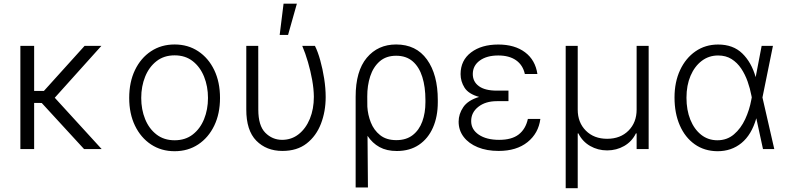

<svg xmlns="http://www.w3.org/2000/svg" viewBox="-20 -788 4168 1015"><path d="M160.5 -545.5V-307.2H212L427.2 -545.5H516L269.5 -271.3L517.4 0H424.4L200.6 -243.6L160.5 -244V0H87.7V-545.5Z M903.1 11.4Q832.4 11.4 778.2 -24.5Q724.1 -60.4 693.5 -123.8Q663 -187.1 663 -270.2Q663 -354 693.5 -417.6Q724.1 -481.2 778.2 -517Q832.4 -552.9 903.1 -552.9Q973.7 -552.9 1027.9 -517Q1082 -481.2 1112.6 -417.6Q1143.1 -354 1143.1 -270.2Q1143.1 -187.1 1112.6 -123.8Q1082 -60.4 1027.9 -24.5Q973.7 11.4 903.1 11.4ZM903.1 -46.5Q959.9 -46.5 999.1 -77.1Q1038.4 -107.6 1058.9 -158.4Q1079.5 -209.2 1079.5 -270.2Q1079.5 -331.3 1058.9 -382.5Q1038.4 -433.6 999.1 -464.5Q959.9 -495.4 903.1 -495.4Q846.6 -495.4 807.2 -464.5Q767.8 -433.6 747.2 -382.5Q726.6 -331.3 726.6 -270.2Q726.6 -209.2 747.2 -158.4Q767.8 -107.6 807.2 -77.1Q846.6 -46.5 903.1 -46.5Z M1282 -545.5H1345.2L1345.5 -208.5Q1345.5 -123.6 1382.5 -86.3Q1419.4 -49 1470.9 -48.7Q1521.3 -48.7 1559.1 -78.7Q1596.9 -108.7 1618.1 -160.2Q1639.2 -211.6 1639.2 -276.3Q1638.8 -317.8 1630.3 -365.2Q1621.8 -412.6 1608.1 -459.5Q1594.5 -506.4 1577.8 -545.5H1644.9Q1660.2 -515.3 1672.9 -469.5Q1685.7 -423.7 1693.7 -372.7Q1701.7 -321.7 1701.7 -275.2Q1701.7 -198.9 1676.7 -133.9Q1651.6 -68.9 1601 -29.5Q1550.4 9.9 1473 9.9Q1388.5 9.9 1335 -44.2Q1281.6 -98.4 1282 -209.9ZM1458.5 -603.3 1479 -768.5H1549.4L1502.8 -603.3Z M1860.1 203.1V-276.6Q1860.1 -412.3 1919 -482.6Q1978 -552.9 2074.2 -552.9Q2180 -552.9 2237.2 -473.4Q2294.4 -393.8 2294.4 -259.6V-247.5Q2294.4 -171.5 2268.8 -113.5Q2243.3 -55.4 2194.8 -22.5Q2146.3 10.3 2077.8 10.3Q2024.1 10.3 1986.3 -10.5Q1948.5 -31.2 1922.9 -70L1925.1 203.1ZM1921.9 -224.1Q1924.4 -181.5 1940.3 -140.8Q1956.3 -100.1 1989.3 -73.7Q2022.4 -47.2 2075.3 -47.2Q2127.8 -47.2 2161.9 -73.9Q2196 -100.5 2212.5 -145.8Q2229 -191.1 2229 -247.5V-259.6Q2229 -328.5 2212.5 -381.2Q2196 -433.9 2161.8 -463.6Q2127.5 -493.3 2074.2 -493.3Q2021 -493.3 1987 -463.4Q1953.1 -433.6 1937.1 -384.6Q1921.2 -335.6 1921.5 -277.3Z M2668 -287.3V-253.2H2606.5Q2546.5 -253.2 2508.5 -223.2Q2470.5 -193.2 2470.9 -147.4Q2470.9 -103.3 2511.2 -76Q2551.5 -48.7 2618.6 -48.7Q2685.4 -48.7 2722.1 -77.2Q2758.9 -105.8 2770.6 -159.4H2836.6Q2826.7 -83.1 2768.6 -36.6Q2710.6 9.9 2615.8 9.9Q2553.3 9.9 2505.7 -9.6Q2458.1 -29.1 2431.3 -64.1Q2404.5 -99.1 2404.5 -144.9Q2404.5 -185 2429 -221.4Q2453.5 -257.8 2512.8 -275.6Q2456.7 -291.2 2435.7 -324.6Q2414.8 -358 2414.8 -396.3Q2415.1 -469.1 2470.2 -510.8Q2525.2 -552.6 2614.3 -552.6Q2701 -552.6 2755.5 -511.7Q2810 -470.9 2821 -396.7H2754.6Q2744.3 -443.9 2708.3 -469.3Q2672.2 -494.7 2614.3 -494.7Q2553.3 -494.7 2516.5 -468Q2479.8 -441.4 2479.4 -397.4Q2479 -356.5 2511.4 -332.7Q2543.7 -308.9 2606.5 -308.9H2668Z M2970.5 207V-545.5H3034.1V-208.5Q3034.1 -140.3 3077.1 -97.3Q3120 -54.3 3189.6 -54.3Q3259.6 -54.3 3302.6 -97.5Q3345.5 -140.6 3345.5 -208.5V-545.5H3409.1V0H3345.5V-82.7H3341.6Q3320.7 -39.8 3279.8 -16.3Q3239 7.1 3189.6 7.1Q3140.6 7.1 3099.8 -16.3Q3058.9 -39.8 3037.6 -82.7H3034.1V207Z M3772.4 11.4Q3703.5 10.7 3652.5 -25.4Q3601.6 -61.4 3573.7 -125.4Q3545.8 -189.3 3545.8 -272.4Q3545.8 -354.4 3575.3 -417.6Q3604.8 -480.8 3656.8 -516.7Q3708.8 -552.6 3776.3 -552.6Q3855.5 -552.6 3903.9 -505.7Q3952.4 -458.8 3974.8 -380.3L4006.4 -545.5H4066.1L4010.7 -272.7L4073.2 0H4013.5L3978.3 -162.3H3978Q3953.1 -75.6 3899.9 -32Q3846.6 11.7 3772.4 11.4ZM3954.2 -273.4 3952.1 -283.7Q3945.3 -320 3932.2 -357.2Q3919 -394.5 3898.3 -425.6Q3877.5 -456.7 3847.5 -475.7Q3817.5 -494.7 3776.3 -494.7Q3727.3 -494.7 3689.6 -466.1Q3652 -437.5 3630.5 -387.3Q3609 -337 3609 -271.3Q3609 -206.3 3629.4 -155.5Q3649.9 -104.8 3686.6 -75.6Q3723.4 -46.5 3772.4 -46.5Q3823.5 -46.5 3860.1 -77.8Q3896.7 -109 3919.4 -158Q3942.1 -207 3951.7 -260.3Z"/></svg>

Font: Inter Zeller Light
Style: Regular
Weight: 300
Designer: Rasmus Andersson; Joe Bland
Foundry: zeller
Version: Version 3.015;git-dec3a8cb1